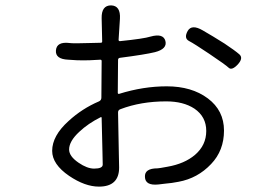

<svg xmlns="http://www.w3.org/2000/svg" viewBox="-20 -642 1040 714"><path d="M348 52Q296 52 237 12Q174 -31 174 -81Q174 -137 235 -192Q285 -238 348 -265Q357 -269 357 -279L358 -415Q358 -420 353 -420L315 -418Q290 -417 265 -418L234 -420Q185 -422 188 -455Q191 -488 239 -482Q243 -481 266 -481Q290 -481 314 -482L355 -483Q360 -483 360 -488L358 -574Q357 -622 393 -622Q429 -621 426 -572L421 -494Q421 -489 426 -489Q515 -498 540 -506Q587 -519 595 -490Q603 -460 556 -448Q519 -439 426 -427Q419 -426 419 -419L418 -297Q418 -292 423 -293Q513 -321 600 -321Q693 -321 753 -276Q813 -231 813 -156.5Q813 -82 765 -32Q715 21 644 34Q619 39 594 41L569 44Q520 49 519 16Q517 -16 566 -16Q571 -16 603 -22Q666 -33 705 -66Q747 -102 747 -155Q747 -208 703 -238Q662 -265 598 -265Q504 -265 428 -236Q419 -233 419 -224L422 -67Q423 -43 423 -19Q423 52 348 52ZM330 -15Q362 -15 362 -30Q362 -54 361 -78L358 -203Q358 -208 354 -206Q308 -183 275 -152Q237 -117 237 -86Q237 -61 272 -37Q304 -15 330 -15ZM864 -402Q842 -379 830.5 -390Q819 -401 758 -442Q703 -479 683 -489.5Q663 -500 678 -527Q693 -553 734 -529L773 -506Q794 -493 815 -480Q854 -454 870 -440Q886 -426 864 -402Z"/></svg>

Font: Resource Han Rounded JP Normal
Style: Regular
Weight: 350
Designer: Cyano Hao (round all glyphs); Ryoko NISHIZUKA 西塚涼子 (kana, bopomofo & ideographs); Paul D. Hunt (Latin, Greek & Cyrillic)
Foundry: Cyano Hao
Version: 0.990